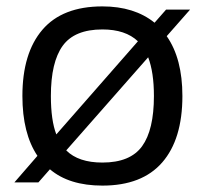

<svg xmlns="http://www.w3.org/2000/svg" viewBox="-20 -570 640 600"><path d="M139 -270Q139 -194 156 -150L411 -441Q372 -478 300 -478Q213 -478 176 -427Q139 -376 139 -270ZM300 -62Q387 -62 424 -113Q461 -164 461 -270Q461 -344 443 -391L187 -100Q225 -62 300 -62ZM97 -83Q50 -153 50 -270Q50 -404 112.5 -477Q175 -550 300 -550Q400 -550 463 -499L499 -540H574L501 -457Q550 -387 550 -270Q550 -135 487 -62.5Q424 10 300 10Q196 10 136 -41L100 0H25Z"/></svg>

Font: EncodeSans
Style: Regular
Weight: 400
Designer: Pablo Impallari, Andres Torresi
Foundry: Pablo Impallari, Andres Torresi
Version: Version 1.000; ttfautohint (v1.4.1)